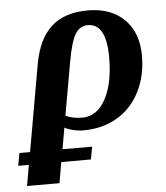

<svg xmlns="http://www.w3.org/2000/svg" viewBox="-103 -514 669 772"><g transform="rotate(-5 231.0 -128.0)"><path d="M221.2 9.8Q199.7 9.8 178.5 4.6Q157.2 -0.5 145 -7.8L129.9 78.1H249.5L240.2 128.9H120.6L106 212.9H-24.9L-10.3 128.9H-53.2L-43.9 78.1H-1L61 -273.9Q79.1 -372.6 132.3 -420.9Q185.5 -469.2 279.3 -469.2Q372.6 -469.2 426.8 -415.8Q481 -362.3 481 -268.6Q481 -188 448.5 -123.8Q416 -59.6 356.7 -24.9Q297.4 9.8 221.2 9.8ZM220.7 -41.5Q279.8 -41.5 314.5 -105Q349.1 -168.5 349.1 -273.9Q349.1 -410.2 274.4 -410.2Q241.7 -410.2 223.4 -379.2Q205.1 -348.1 191.4 -270.5L153.3 -55.2Q182.6 -41.5 220.7 -41.5Z"/></g></svg>

Font: Tinos
Style: Bold Italic
Weight: 700
Italic angle: -16.333°
Designer: Steve Matteson
Foundry: Monotype Imaging Inc.
Version: Version 1.23